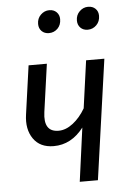

<svg xmlns="http://www.w3.org/2000/svg" viewBox="-54 -798 560 838"><g transform="rotate(-5 226.0 -379.0)"><path d="M184.1 -658.2Q164.6 -658.2 152.3 -670.4Q140.1 -682.6 140.1 -702.1Q140.1 -726.1 156.2 -741.9Q172.4 -757.8 193.8 -757.8Q213.4 -757.8 225.6 -745.6Q237.8 -733.4 237.8 -714.8Q237.8 -689.5 222.2 -673.8Q206.5 -658.2 184.1 -658.2ZM354 -658.2Q334.5 -658.2 322.3 -670.4Q310.1 -682.6 310.1 -702.1Q310.1 -726.1 326.2 -741.9Q342.3 -757.8 363.8 -757.8Q383.8 -757.8 396 -745.8Q408.2 -733.9 408.2 -714.8Q408.2 -689.9 392.3 -674.1Q376.5 -658.2 354 -658.2ZM415 -525.9 340.8 0H261.2L293 -234.9Q239.3 -165 162.1 -165Q102.1 -165 73 -207Q43.9 -249 53.2 -313L83 -525.9H163.1L133.8 -316.9Q121.6 -230 189 -230Q220.7 -230 252 -254.2Q283.2 -278.3 306.2 -317.9L335 -525.9Z"/></g></svg>

Font: Fira Sans Compressed Book
Style: Italic
Weight: 350
Width: 3
Italic angle: -8°
Designer: Carrois Corporate & Edenspiekermann AG
Foundry: Carrois Corporate GbR & Edenspiekermann AG
Version: Version 4.203;PS 004.203;hotconv 1.0.88;makeotf.lib2.5.64775